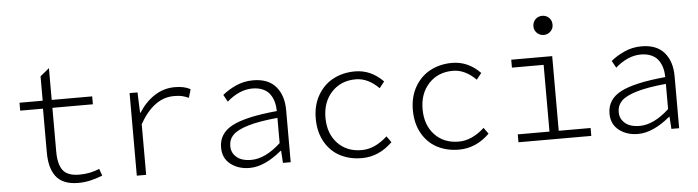

<svg xmlns="http://www.w3.org/2000/svg" viewBox="-47 -965 4292 1181"><g transform="rotate(-5 2098.5 -374.5)"><path d="M395 13.2Q345.7 13.2 310.8 -1.5Q275.9 -16.1 255.9 -43.9Q235.8 -71.8 226.8 -107.9Q217.8 -144 217.8 -191.9V-460.9H77.1V-509.8H220.2V-660.2L275.9 -706.1V-509.8H525.9V-460.9H275.9V-189.9Q275.9 -112.3 304.4 -74.7Q333 -37.1 405.8 -37.1Q474.1 -37.1 529.8 -62L544.9 -19Q466.3 13.2 395 13.2Z M756.8 0V-509.8H805.7L810.5 -383.8H813.5Q854 -447.8 911.1 -484.9Q968.3 -522 1036.6 -522Q1096.2 -522 1132.8 -501L1117.7 -449.2Q1091.3 -460.4 1073.5 -464.1Q1055.7 -467.8 1026.4 -467.8Q902.3 -467.8 814.5 -313V0Z M1453.1 13.2Q1383.8 13.2 1335.9 -23.7Q1288.1 -60.5 1288.1 -127Q1288.1 -213.9 1371.8 -258.3Q1455.6 -302.7 1649.4 -320.8Q1648.9 -352.1 1641.8 -377.9Q1634.8 -403.8 1619.4 -425.5Q1604 -447.3 1576.4 -459.7Q1548.8 -472.2 1511.2 -472.2Q1431.2 -472.2 1354 -404.8L1330.1 -448.2Q1364.3 -477.1 1413.6 -499.5Q1462.9 -522 1520 -522Q1613.3 -522 1660.2 -467Q1707 -412.1 1707 -321.8V0H1659.2L1654.3 -75.2H1651.4Q1544.9 13.2 1453.1 13.2ZM1466.3 -35.2Q1554.2 -35.2 1649.4 -123V-278.8Q1535.6 -268.1 1467.8 -247.8Q1399.9 -227.5 1372.6 -199.5Q1345.2 -171.4 1345.2 -130.9Q1345.2 -98.6 1363.3 -76.2Q1381.3 -53.7 1407.7 -44.4Q1434.1 -35.2 1466.3 -35.2Z M2146 13.2Q2070.8 13.2 2011.7 -17.8Q1952.6 -48.8 1918.2 -110.1Q1883.8 -171.4 1883.8 -253.9Q1883.8 -336.9 1920.2 -398.7Q1956.5 -460.4 2016.1 -491.2Q2075.7 -522 2148.9 -522Q2247.6 -522 2322.8 -444.8L2292 -405.8Q2224.6 -473.1 2149.9 -473.1Q2058.1 -473.1 2001 -412.1Q1943.8 -351.1 1943.8 -253.9Q1943.8 -156.2 2000.2 -96.2Q2056.6 -36.1 2148.9 -36.1Q2230 -36.1 2307.6 -106.9L2335 -68.8Q2251.5 13.2 2146 13.2Z M2745.6 13.2Q2670.4 13.2 2611.3 -17.8Q2552.2 -48.8 2517.8 -110.1Q2483.4 -171.4 2483.4 -253.9Q2483.4 -336.9 2519.8 -398.7Q2556.2 -460.4 2615.7 -491.2Q2675.3 -522 2748.5 -522Q2847.2 -522 2922.4 -444.8L2891.6 -405.8Q2824.2 -473.1 2749.5 -473.1Q2657.7 -473.1 2600.6 -412.1Q2543.5 -351.1 2543.5 -253.9Q2543.5 -156.2 2599.9 -96.2Q2656.2 -36.1 2748.5 -36.1Q2829.6 -36.1 2907.2 -106.9L2934.6 -68.8Q2851.1 13.2 2745.6 13.2Z M3267.1 -702.1Q3267.1 -728.5 3284.2 -745.4Q3301.3 -762.2 3326.2 -762.2Q3351.1 -762.2 3368.2 -745.4Q3385.3 -728.5 3385.3 -702.1Q3385.3 -677.7 3367.9 -660.9Q3350.6 -644 3326.2 -644Q3301.8 -644 3284.4 -660.9Q3267.1 -677.7 3267.1 -702.1ZM3113.3 0V-48.8H3309.1V-460.9H3113.3V-509.8H3366.2V-48.8H3563V0Z M3851.6 13.2Q3782.2 13.2 3734.4 -23.7Q3686.5 -60.5 3686.5 -127Q3686.5 -213.9 3770.3 -258.3Q3854 -302.7 4047.9 -320.8Q4047.4 -352.1 4040.3 -377.9Q4033.2 -403.8 4017.8 -425.5Q4002.4 -447.3 3974.9 -459.7Q3947.3 -472.2 3909.7 -472.2Q3829.6 -472.2 3752.4 -404.8L3728.5 -448.2Q3762.7 -477.1 3812 -499.5Q3861.3 -522 3918.5 -522Q4011.7 -522 4058.6 -467Q4105.5 -412.1 4105.5 -321.8V0H4057.6L4052.7 -75.2H4049.8Q3943.4 13.2 3851.6 13.2ZM3864.7 -35.2Q3952.6 -35.2 4047.9 -123V-278.8Q3934.1 -268.1 3866.2 -247.8Q3798.3 -227.5 3771 -199.5Q3743.7 -171.4 3743.7 -130.9Q3743.7 -98.6 3761.7 -76.2Q3779.8 -53.7 3806.2 -44.4Q3832.5 -35.2 3864.7 -35.2Z"/></g></svg>

Font: Office Code Pro Light
Style: Regular
Weight: 300
Designer: Nathan Rutzky & Paul D. Hunt
Foundry: Adobe Systems Incorporated
Version: Version 1.004;PS 001.004;hotconv 1.0.70;makeotf.lib2.5.58329